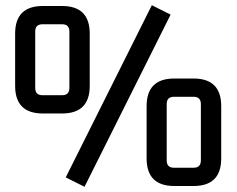

<svg xmlns="http://www.w3.org/2000/svg" viewBox="-20 -713 907 736"><path d="M38 -384V-584Q38 -690 144 -690H218Q324 -690 324 -584V-384Q324 -278 218 -278H144Q38 -278 38 -384ZM115 -376Q115 -348 143 -348H218Q246 -348 246 -376V-592Q246 -620 218 -620H143Q115 -620 115 -592ZM232 -33 562 -693 634 -657 304 3ZM542 -106V-306Q542 -412 648 -412H722Q828 -412 828 -306V-106Q828 0 722 0H648Q542 0 542 -106ZM619 -98Q619 -70 647 -70H722Q750 -70 750 -98V-314Q750 -342 722 -342H647Q619 -342 619 -314Z"/></svg>

Font: Oxanium ExtraLight Medium
Style: Regular
Weight: 500
Version: Version 2.000